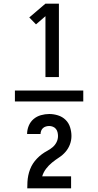

<svg xmlns="http://www.w3.org/2000/svg" viewBox="-20 -868 540 1056"><path d="M62 -310V-370H438V-310ZM230 -444V-779L178 -734L141 -772L230 -848H304V-444ZM130 168V167Q130 150 131 132Q132 114 135.5 97Q139 80 145.5 63Q152 46 161.5 31.5Q171 17 183.5 4Q196 -9 210 -19.5Q224 -30 240 -38.5Q256 -47 269.5 -58.5Q283 -70 291 -86Q299 -102 299 -120Q299 -130 296.5 -140.5Q294 -151 287.5 -159Q281 -167 271 -171Q261 -175 251 -175Q242 -175 233 -172.5Q224 -170 217 -164Q210 -158 206.5 -149Q203 -140 203 -131H129Q129 -154 138 -176Q147 -198 164.5 -213Q182 -228 205 -234.5Q228 -241 251 -241Q275 -241 299 -233.5Q323 -226 340.5 -209Q358 -192 365.5 -168Q373 -144 373 -120Q373 -96 364.5 -73.5Q356 -51 340.5 -33Q325 -15 305 -2Q285 11 266.5 26Q248 41 233.5 60Q219 79 212 102H371V168Z"/></svg>

Font: Iosevka Curly Medium
Style: Regular
Weight: 500
Monospace: yes
Designer: Belleve Invis
Foundry: Belleve Invis
Version: Version 22.1.2; ttfautohint (v1.8.4)